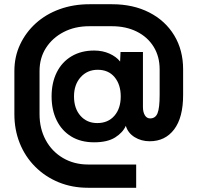

<svg xmlns="http://www.w3.org/2000/svg" viewBox="-20 -666 934 908"><path d="M396 222Q321 222 257.5 196Q194 170 146.5 122.5Q99 75 73.5 11.5Q48 -52 48 -126V-330Q48 -398 75 -455.5Q102 -513 149.5 -556Q197 -599 262 -622.5Q327 -646 403 -646H510Q610 -646 686 -607Q762 -568 804 -498.5Q846 -429 846 -338V-217Q846 -110 803.5 -54Q761 2 688 2Q648 2 616.5 -17.5Q585 -37 575 -71Q561 -39 524.5 -16Q488 7 425 7Q362 7 317 -20.5Q272 -48 248 -97Q224 -146 224 -210Q224 -275 248.5 -324Q273 -373 318.5 -400Q364 -427 425 -427Q465 -427 497.5 -412.5Q530 -398 548 -375L550 -420H656V-160Q656 -136 665 -121Q674 -106 690 -106Q715 -106 725 -130.5Q735 -155 735 -217V-338Q735 -399 706.5 -445Q678 -491 627 -516.5Q576 -542 509 -542H402Q334 -542 281 -514.5Q228 -487 197.5 -439.5Q167 -392 167 -330V-126Q167 -58 196 -4Q225 50 277.5 81Q330 112 397 112H624V222ZM440 -84Q491 -84 521 -118.5Q551 -153 551 -210Q551 -266 522 -301Q493 -336 442 -336Q393 -336 361.5 -301Q330 -266 330 -210Q330 -153 360.5 -118.5Q391 -84 440 -84Z"/></svg>

Font: Host Grotesk Light
Style: Bold
Weight: 700
Version: Version 1.003